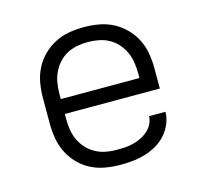

<svg xmlns="http://www.w3.org/2000/svg" viewBox="-84 -621 767 722"><g transform="rotate(-15 300.0 -260.0)"><path d="M301 8Q271 8 242 3Q213 -2 187 -15Q161 -28 140 -49.5Q119 -71 106 -97Q93 -123 88 -152Q83 -181 83 -210V-310Q83 -339 88 -368Q93 -397 106 -423Q119 -449 140 -470Q161 -491 187 -504.5Q213 -518 242 -523Q271 -528 300 -528Q329 -528 358 -523Q387 -518 413 -504.5Q439 -491 460 -470Q481 -449 494 -423Q507 -397 512 -368Q517 -339 517 -310V-231H147V-210Q147 -189 150.5 -168Q154 -147 163 -128Q172 -109 186.5 -93.5Q201 -78 219.5 -68Q238 -58 259 -54Q280 -50 301 -50Q317 -50 333 -51Q349 -52 365 -56Q381 -60 395.5 -67Q410 -74 422.5 -84.5Q435 -95 442.5 -109.5Q450 -124 451 -141H515Q514 -116 504.5 -93.5Q495 -71 478.5 -53Q462 -35 441 -23Q420 -11 396.5 -4Q373 3 349 5.5Q325 8 301 8ZM147 -289H453V-310Q453 -331 449.5 -352Q446 -373 437 -392Q428 -411 414 -426.5Q400 -442 381.5 -452Q363 -462 342 -466Q321 -470 300 -470Q279 -470 258 -466Q237 -462 218.5 -452Q200 -442 186 -426.5Q172 -411 163 -392Q154 -373 150.5 -352Q147 -331 147 -310Z"/></g></svg>

Font: Iosevka Light Extended
Style: Regular
Weight: 300
Width: 7
Monospace: yes
Designer: Belleve Invis
Foundry: Belleve Invis
Version: Version 32.5.0; ttfautohint (v1.8.4)